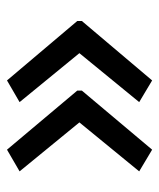

<svg xmlns="http://www.w3.org/2000/svg" viewBox="27 -538 455 549"><g transform="rotate(-90 254.5 -263.5)"><path d="M469 -257V-270L299 -471L237 -435L377 -264L237 -93L299 -56ZM270 -257V-270L101 -471L39 -435L179 -264L39 -93L101 -56Z"/></g></svg>

Font: Noto Sans Buginese
Style: Regular
Weight: 400
Designer: Monotype Design Team
Foundry: Monotype Imaging Inc.
Version: Version 2.002